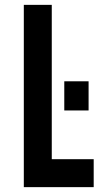

<svg xmlns="http://www.w3.org/2000/svg" viewBox="-20 -770 420 790"><path d="M193 -750V-115H365.5V0H78V-750ZM244.5 -315.5V-435.5H344.5V-315.5Z"/></svg>

Font: Mohave SemiBold
Style: Regular
Weight: 600
Designer: Gumpita Rahayu
Foundry: Tokotype
Version: Version 2.003